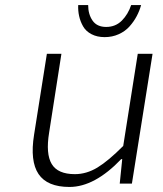

<svg xmlns="http://www.w3.org/2000/svg" viewBox="-20 -721 640 754"><path d="M287.1 -701.2H326.2Q326.2 -665 343.5 -640.1Q360.8 -615.2 397 -615.2Q433.6 -615.2 458.3 -639.9Q482.9 -664.6 495.1 -701.2H534.2Q527.8 -678.2 516.8 -657.5Q505.9 -636.7 488.8 -617.4Q471.7 -598.1 446.3 -586.7Q420.9 -575.2 391.1 -575.2Q361.3 -575.2 339.4 -586.7Q317.4 -598.1 306.4 -617.4Q295.4 -636.7 290.8 -657.7Q286.1 -678.7 287.1 -701.2ZM252.9 13.2Q165.5 13.2 131.3 -37.6Q97.2 -88.4 113.8 -191.9L164.1 -509.8H221.2L172.9 -200.2Q159.2 -116.7 183.1 -76.9Q207 -37.1 273.9 -37.1Q319.8 -37.1 362.8 -63.2Q405.8 -89.4 463.9 -147.9L521 -509.8H579.1L498 0H450.2L460 -96.2H456.1Q351.6 13.2 252.9 13.2Z"/></svg>

Font: Office Code Pro Light Italic
Style: Regular
Weight: 300
Italic angle: -9°
Designer: Nathan Rutzky & Paul D. Hunt
Foundry: Adobe Systems Incorporated
Version: Version 1.004;PS 001.004;hotconv 1.0.70;makeotf.lib2.5.58329